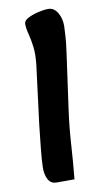

<svg xmlns="http://www.w3.org/2000/svg" viewBox="-83 -737 425 792"><g transform="rotate(-10 129.5 -341.5)"><path d="M88 14Q64 14 53 -7Q42 -28 43 -59Q44 -93 49 -140Q54 -187 59 -233L90 -478Q95 -521 91 -553Q87 -585 80.5 -609.5Q74 -634 74 -653Q74 -666 92 -675.5Q110 -685 134.5 -691Q159 -697 178 -697Q202 -697 216.5 -673Q231 -649 231 -618Q231 -608 229 -576Q227 -544 221 -503L189 -273Q179 -201 174.5 -128.5Q170 -56 163 14Z"/></g></svg>

Font: Alkatra Medium
Style: Regular
Weight: 500
Designer: Suman Bhandary
Version: Version 1.100;gftools[0.9.22]